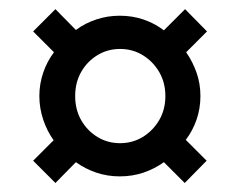

<svg xmlns="http://www.w3.org/2000/svg" viewBox="-20 -421 530 424"><path d="M102.4 -16.9 53.2 -66.1 98.4 -111.3Q83.9 -131.5 75.4 -156.9Q66.9 -182.3 66.9 -208.9Q66.9 -235.5 75.4 -260.5Q83.9 -285.5 99.2 -305.6L53.2 -351.6L102.4 -400.8L147.6 -354.8Q168.5 -370.2 193.1 -378.2Q217.7 -386.3 244.4 -386.3Q272.6 -386.3 297.2 -377.8Q321.8 -369.4 341.9 -354L388.7 -400.8L437.1 -351.6L391.1 -305.6Q405.6 -284.7 414.1 -260.5Q422.6 -236.3 422.6 -208.9Q422.6 -181.5 414.1 -156.9Q405.6 -132.3 390.3 -112.1L436.3 -66.1L387.9 -16.9L341.9 -62.9Q321.8 -48.4 297.2 -39.9Q272.6 -31.5 244.4 -31.5Q216.9 -31.5 192.3 -39.9Q167.7 -48.4 147.6 -62.9ZM245.2 -104.8Q272.6 -104.8 295.2 -118.5Q317.7 -132.3 331.5 -155.6Q345.2 -179 345.2 -208.9Q345.2 -238.7 331.5 -262.1Q317.7 -285.5 295.2 -299.2Q272.6 -312.9 245.2 -312.9Q217.7 -312.9 195.2 -299.2Q172.6 -285.5 159.3 -262.1Q146 -238.7 146 -208.9Q146 -179 159.3 -155.6Q172.6 -132.3 195.2 -118.5Q217.7 -104.8 245.2 -104.8Z"/></svg>

Font: Playfair 9pt
Style: Bold Italic
Weight: 700
Italic angle: -15.6°
Designer: Claus Eggers Sørensen
Foundry: Claus Eggers Sørensen
Version: Version 2.203